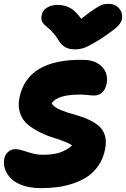

<svg xmlns="http://www.w3.org/2000/svg" viewBox="-43 -906 644 981"><path d="M514.2 -886.2Q544.4 -886.2 563.7 -865.5Q583 -844.7 581.1 -814.9Q579.6 -794.4 560.5 -774.2Q541.5 -753.9 473.1 -708Q421.4 -675.8 395.5 -664.8Q369.6 -653.8 340.8 -653.8Q308.6 -653.8 288.8 -665.8Q269 -677.7 254.9 -702.1Q243.2 -722.2 228.3 -738.3Q213.4 -754.4 202.6 -763.2Q191.9 -772 182.6 -781Q173.3 -790 169.9 -801.3Q166.5 -812.5 169.9 -828.1Q174.3 -852.5 197 -866.7Q219.7 -880.9 250 -880.9Q288.1 -880.9 315.4 -865.5Q342.8 -850.1 372.1 -810.1Q416.5 -845.7 444.3 -863Q472.2 -880.4 483.9 -883.3Q495.6 -886.2 514.2 -886.2ZM165 55.2Q114.3 55.2 74.7 41.7Q35.2 28.3 13.4 6.3Q-8.3 -15.6 -17.3 -41.7Q-26.4 -67.9 -21 -95.2Q-17.1 -115.7 -1.5 -129.9Q14.2 -144 36.1 -144Q54.7 -144 97.2 -129.6Q139.6 -115.2 173.8 -115.2Q225.6 -115.2 259 -125.5Q292.5 -135.7 325.2 -162.1Q314.5 -171.9 285.6 -183.1Q256.8 -194.3 224.9 -204.1Q192.9 -213.9 158.2 -231.4Q123.5 -249 98.1 -270.3Q72.8 -291.5 60.1 -326.7Q47.4 -361.8 56.2 -405.8Q96.2 -606.4 386.2 -600.1Q428.7 -599.6 457.8 -581.3Q486.8 -563 497.3 -535.9Q507.8 -508.8 502 -479Q496.1 -449.2 479.2 -433.6Q462.4 -418 438 -418Q427.7 -418 405.3 -420.4Q382.8 -422.9 367.2 -422.9Q249 -422.9 221.2 -377.9Q229 -363.3 250.7 -351.8Q272.5 -340.3 299.6 -332Q326.7 -323.7 357.4 -314.7Q388.2 -305.7 415.5 -292.2Q442.9 -278.8 463.6 -260.7Q484.4 -242.7 493.2 -212.9Q502 -183.1 494.1 -144Q485.4 -98.6 462.2 -63.5Q439 -28.3 407.7 -6.3Q376.5 15.6 335.7 29.8Q294.9 43.9 253.4 49.6Q211.9 55.2 165 55.2Z"/></svg>

Font: Shantell Sans Irregular
Style: Italic
Weight: 800
Italic angle: -11.31°
Designer: Stephen Nixon, Anya Danilova, Shantell Martin
Foundry: Arrow Type
Version: Version 1.006;[9816181b4]